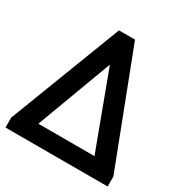

<svg xmlns="http://www.w3.org/2000/svg" viewBox="-163 -827 912 954"><g transform="rotate(30 293.0 -350.0)"><path d="M586 -57V0H0V-57L247 -700H339ZM454 -98 293 -530 132 -98Z"/></g></svg>

Font: Krub SemiBold
Style: Regular
Weight: 600
Version: Version 1.000; ttfautohint (v1.6)